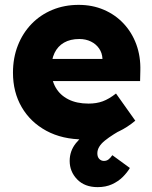

<svg xmlns="http://www.w3.org/2000/svg" viewBox="-20 -563 626 789"><path d="M381.3 206Q328 206 297.2 174.2Q266.3 142.3 266.3 98.3Q266.3 57.3 292 25.3Q317.7 -6.7 363.7 -35Q409.7 -63.3 471 -92L499 -41Q442 -10.3 411 14.7Q380 39.7 380 67Q380 82 388 90.2Q396 98.3 407 98.3Q417.7 98.3 425.5 92.5Q433.3 86.7 441.7 74.7L513.7 127.3Q502.7 146 484.5 164.2Q466.3 182.3 440.5 194.2Q414.7 206 381.3 206ZM325 10Q236 10 170.5 -25.5Q105 -61 69.2 -122.7Q33.3 -184.3 33.3 -264.3Q33.3 -325 53.3 -376Q73.3 -427 109.5 -464.5Q145.7 -502 195.2 -522.5Q244.7 -543 303.3 -543Q359.7 -543 406.7 -522.8Q453.7 -502.7 487.8 -466.3Q522 -430 540.2 -380.5Q558.3 -331 556.7 -272.7L555.7 -230H133.3L110.3 -320.7H418.7L401 -301.7V-321.7Q400 -345.3 387.3 -363.7Q374.7 -382 353.7 -392.3Q332.7 -402.7 306 -402.7Q268.7 -402.7 243 -387.8Q217.3 -373 204 -345.2Q190.7 -317.3 190.7 -277.3Q190.7 -235 208.7 -203.5Q226.7 -172 261 -154.7Q295.3 -137.3 343.7 -137.3Q376.7 -137.3 402.2 -146.7Q427.7 -156 456.7 -178.7L536 -67Q503.3 -39.7 468.2 -23Q433 -6.3 397.2 1.8Q361.3 10 325 10Z"/></svg>

Font: Lexend Medium
Style: Regular
Weight: 500
Designer: Bonnie Shaver-Troup, Thomas Jockin
Foundry: Lexend
Version: Version 1.005